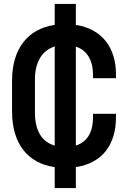

<svg xmlns="http://www.w3.org/2000/svg" viewBox="-20 -836 645 972"><path d="M567 -440V-461C567 -596 495 -690 364 -710V-816H257V-710C120 -690 41 -588 41 -428V-272C41 -108 121 -9 257 10V116H364V10C498 -10 567 -104 567 -241V-260H451V-244C451 -172 426 -119 364 -99V-600C423 -581 451 -528 451 -456V-440ZM157 -265V-435C157 -519 191 -580 257 -601V-99C190 -118 157 -177 157 -265Z"/></svg>

Font: Space Text SemiBold
Style: Regular
Weight: 600
Designer: Florian Karsten (Space Text), Colophon Foundry (Space Mono)
Foundry: Florian Karsten
Version: Version 1.003;PS 001.003;hotconv 1.0.88;makeotf.lib2.5.64775